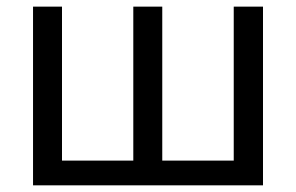

<svg xmlns="http://www.w3.org/2000/svg" viewBox="-20 -556 889 576"><path d="M681.2 -536.1V-74.2H466.8V-536.1H379.9V-74.2H166V-536.1H79.1V0H769V-536.1Z"/></svg>

Font: Avrile Sans
Style: Regular
Weight: 400
Designer: Monotype Design Team, Google (font), Stefan Peev (BGR Cyrillic), Cristiano Sobral (main changes)
Foundry: The Avrile Sans Project Authors
Version: Version 3.110